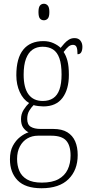

<svg xmlns="http://www.w3.org/2000/svg" viewBox="-20 -762 474 1023"><path d="M201 241Q115 241 74 199Q33 157 33 87Q33 44 48.5 15Q64 -14 87 -32Q110 -50 132 -57Q116 -65 104 -81.5Q92 -98 92 -128Q92 -155 106 -177Q120 -199 135 -213Q104 -231 85.5 -271Q67 -311 67 -361Q67 -452 104 -497.5Q141 -543 211 -543Q241 -543 265 -532Q289 -521 303 -507Q312 -518 322.5 -530Q333 -542 346.5 -550.5Q360 -559 377 -559Q398 -559 408.5 -545.5Q419 -532 419 -513Q419 -495 413 -484Q407 -473 393 -473Q393 -499 388 -511Q383 -523 369 -523Q356 -523 345 -514Q334 -505 319 -485Q332 -466 339.5 -437.5Q347 -409 347 -363Q347 -286 313 -240.5Q279 -195 211 -195Q200 -195 183.5 -197Q167 -199 159 -202Q146 -189 135.5 -171.5Q125 -154 125 -128Q125 -98 144 -86.5Q163 -75 196 -75H263Q310 -75 338.5 -57.5Q367 -40 380.5 -9Q394 22 394 64Q394 144 345 192.5Q296 241 201 241ZM203 211Q258 211 291.5 192.5Q325 174 340.5 141.5Q356 109 356 67Q356 13 332.5 -13Q309 -39 253 -39H182Q151 -39 126 -24.5Q101 -10 86 18Q71 46 71 85Q71 120 83 148.5Q95 177 124 194Q153 211 203 211ZM208 -224Q241 -224 263.5 -239Q286 -254 297 -285.5Q308 -317 308 -365Q308 -419 296.5 -451.5Q285 -484 262.5 -498.5Q240 -513 207 -513Q176 -513 153.5 -497.5Q131 -482 118.5 -449Q106 -416 106 -364Q106 -294 132 -259Q158 -224 208 -224ZM214 -654Q201 -654 193 -663Q185 -672 185 -698Q185 -723 193 -732.5Q201 -742 214 -742Q226 -742 234.5 -732.5Q243 -723 243 -698Q243 -672 234.5 -663Q226 -654 214 -654Z"/></svg>

Font: Noto Serif Khmer Condensed ExtraLight
Style: Regular
Weight: 250
Width: 3
Designer: Danh Hong and the Monotype Design Team
Foundry: Monotype Imaging Inc.
Version: Version 2.004